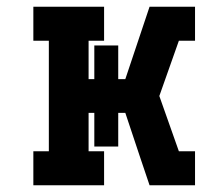

<svg xmlns="http://www.w3.org/2000/svg" viewBox="-20 -550 640 570"><path d="M79 0V-101H125V-429H79V-530H289V-429H243V-315H260V-415H331V-315H352L424 -530H559V-429H511L453 -265L511 -101H559V0H424L397 -80L352 -215H331V-115H260V-215H243V-101H289V0Z"/></svg>

Font: Iosevka Slab Extended
Style: Bold
Weight: 700
Width: 7
Monospace: yes
Designer: Belleve Invis
Foundry: Belleve Invis
Version: Version 11.1.0; ttfautohint (v1.8.3)